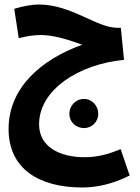

<svg xmlns="http://www.w3.org/2000/svg" viewBox="-20 -559 618 850"><path d="M344 271C401 271 473 259 554 218L514 101C458 125 409 137 354 137C247 137 153 93 153 -9C153 -161 328 -275 529 -294L515 -436H498C409 -436 295 -539 153 -539C118 -539 80 -531 43 -520L63 -390C94 -398 130 -404 160 -404C221 -404 288 -381 344 -361C163 -296 18 -171 18 12C18 190 155 271 344 271ZM352 8C387 8 415 -20 415 -55C415 -91 387 -121 352 -121C315 -121 287 -91 287 -55C287 -20 315 8 352 8Z"/></svg>

Font: Noto Sans Arabic UI XCn
Style: Bold
Weight: 700
Width: 2
Designer: Monotype Design Team, Nadine Chahine and Nizar Qandah
Foundry: Monotype Imaging Inc.
Version: Version 2.010